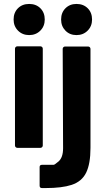

<svg xmlns="http://www.w3.org/2000/svg" viewBox="-20 -750 535 974"><path d="M49 -651Q49 -686 71 -708Q93 -730 128 -730Q163 -730 185 -708Q207 -686 207 -651Q207 -617 184.5 -594.5Q162 -572 128 -572Q94 -572 71.5 -594.5Q49 -617 49 -651ZM56 -12V-503Q56 -508 59.5 -511.5Q63 -515 68 -515H185Q190 -515 193.5 -511.5Q197 -508 197 -503V-12Q197 -7 193.5 -3.5Q190 0 185 0H68Q63 0 59.5 -3.5Q56 -7 56 -12ZM290 -651Q290 -686 312 -708Q334 -730 368 -730Q403 -730 425 -708Q447 -686 447 -651Q447 -617 424.5 -594.5Q402 -572 368 -572Q334 -572 312 -594.5Q290 -617 290 -651ZM181 192V97Q181 86 194 86Q200 86 205 86Q210 86 214 86Q218 86 221 86Q224 86 227 86Q229 86 232 86Q234 86 236 86Q238 86 239 86Q241 86 242 86Q243 86 243 86Q244 86 245 86Q246 86 247 86Q247 86 248 86Q249 86 249 86Q250 86 250 86Q250 86 251 86Q255 88 277 69Q300 49 300 2L298 -502Q298 -507 301.5 -510.5Q305 -514 310 -514H427Q432 -514 435.5 -510.5Q439 -507 439 -502V0Q439 81 417 126Q395 171 343 188Q294 204 212 204Q204 204 193 204Q181 204 181 192Z"/></svg>

Font: UMi
Style: Bold
Weight: 700
Designer: Peter Middis
Foundry: We Are UMi
Version: Version 1.0